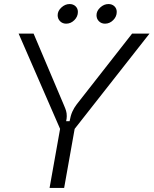

<svg xmlns="http://www.w3.org/2000/svg" viewBox="-20 -929 759 949"><path d="M225 0 277 -292 72 -763H146L296 -409Q303 -393 306.5 -381.5Q310 -370 310 -355Q310 -344 307 -330H324Q329 -358 337.5 -377Q346 -396 359 -413L633 -763H719L349 -292L297 0ZM265 -854Q265 -875 283.5 -892Q302 -909 324 -909Q342 -909 353.5 -898Q365 -887 365 -870Q365 -847 347.5 -829.5Q330 -812 307 -812Q289 -812 277 -824Q265 -836 265 -854ZM457 -854Q457 -875 475.5 -892Q494 -909 516 -909Q534 -909 545.5 -898Q557 -887 557 -870Q557 -847 539.5 -829.5Q522 -812 499 -812Q481 -812 469 -824Q457 -836 457 -854Z"/></svg>

Font: Open Sauce Sans Light Italic
Style: Regular
Weight: 300
Italic angle: -10°
Designer: Alfredo Marco Pradil
Foundry: Creative Sauce Fz LLC
Version: Version 1.477